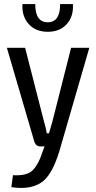

<svg xmlns="http://www.w3.org/2000/svg" viewBox="-20 -723 475 948"><path d="M91 -703H154Q154 -613 216 -613Q277 -613 277 -703H340Q344 -643 310 -604.5Q276 -566 216 -566Q156 -566 121.5 -604.5Q87 -643 91 -703ZM421 -487 272 27Q240 130 196 169Q139 217 36 201L44 142Q110 146 139 120Q170 91 192 21L200 0H180Q158 0 150 -22L14 -487H104L197 -124Q207 -90 211 -65H222Q225 -76 231 -96.5Q237 -117 239 -124L331 -487Z"/></svg>

Font: exo2condensed_r
Style: Regular
Weight: 400
Width: 3
Designer: Natanael Gama
Version: Version 1.001;PS 001.001;hotconv 1.0.70;makeotf.lib2.5.58329